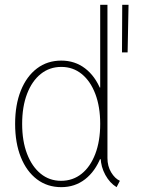

<svg xmlns="http://www.w3.org/2000/svg" viewBox="-20 -772 602 800"><path d="M235.4 7.8Q177.2 7.8 134 -24.9Q90.8 -57.6 66.9 -116.9Q43 -176.3 43 -255.9Q43 -335.4 66.9 -394.8Q90.8 -454.1 134 -486.8Q177.2 -519.5 235.4 -519.5Q292 -519.5 334.5 -487.1Q377 -454.6 400.4 -395.8Q423.8 -336.9 423.8 -257.8Q423.8 -177.2 400.4 -117.7Q377 -58.1 334.5 -25.1Q292 7.8 235.4 7.8ZM234.4 -18.6Q283.7 -18.6 320.3 -48.1Q356.9 -77.6 377.2 -131.1Q397.5 -184.6 397.5 -255.9Q397.5 -327.1 377.2 -380.6Q356.9 -434.1 320.6 -463.6Q284.2 -493.2 235.4 -493.2Q186.5 -493.2 149.9 -463.9Q113.3 -434.6 92.8 -381.1Q72.3 -327.6 72.3 -255.9Q72.3 -184.1 92.8 -130.9Q113.3 -77.6 149.7 -48.1Q186 -18.6 234.4 -18.6ZM465.8 7.8Q437.5 -9.3 418.9 -43.2Q400.4 -77.1 399.4 -114.3L403.3 -108.4H389.6L403.3 -143.6V-369.1L387.7 -407.2H397.5V-752H427.7V-113.3Q427.7 -79.6 443.1 -54Q458.5 -28.3 479.5 -18.6ZM488.3 -553.7 489.3 -752H515.6L511.7 -553.7Z"/></svg>

Font: Reddit Mono ExtraLight
Style: Regular
Weight: 250
Monospace: yes
Designer: Stephen Hutchings
Foundry: Reddit
Version: Version 1.014